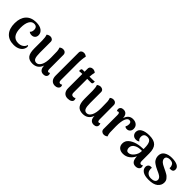

<svg xmlns="http://www.w3.org/2000/svg" viewBox="258 -1978 3238 3238"><g transform="rotate(45 1876.5 -359.0)"><path d="M284 14Q166 14 102 -56.5Q38 -127 38 -257Q38 -384 103 -455.5Q168 -527 288 -527Q375 -527 421.5 -491Q468 -455 468 -400Q468 -361 444.5 -338Q421 -315 384 -315Q342 -315 321 -337Q351 -358 351 -410Q351 -485 278 -485Q225 -485 194 -430Q163 -375 163 -275Q163 -61 318 -61Q371 -61 408.5 -86.5Q446 -112 457 -156Q482 -145 469 -98Q454 -45 404.5 -15.5Q355 14 284 14Z M1052 -88Q1064 -69 1064 -50Q1064 -22 1044.5 -5Q1025 12 990 12Q945 12 920.5 -17.5Q896 -47 896 -105Q854 14 731 14Q649 14 611.5 -33Q574 -80 574 -190V-379Q574 -454 556 -502Q589 -527 624 -527Q653 -527 672 -510.5Q691 -494 691 -466V-208Q691 -120 708 -81Q725 -42 770 -42Q819 -42 851 -102Q883 -162 883 -277Q883 -392 880 -429.5Q877 -467 864 -502Q892 -527 931 -527Q960 -527 979 -509Q998 -491 998 -460L999 -127Q999 -75 1026 -75Q1044 -75 1052 -88Z M1265 10Q1211 10 1181.5 -25Q1152 -60 1152 -121V-670Q1152 -699 1171 -715.5Q1190 -732 1219 -732Q1257 -732 1286 -706Q1268 -641 1268 -511V-131Q1268 -78 1304 -78Q1328 -78 1336 -93Q1349 -77 1349 -55Q1349 -27 1324 -8.5Q1299 10 1265 10Z M1582 -513Q1671 -513 1691 -517L1690 -488Q1688 -459 1660 -459H1568V-426V-131Q1568 -77 1614 -77Q1647 -77 1656 -93Q1669 -74 1669 -54Q1669 -25 1641.5 -7.5Q1614 10 1568 10Q1512 10 1481.5 -25Q1451 -60 1451 -121V-459H1436Q1402 -459 1376 -455L1377 -484Q1378 -513 1409 -513H1451V-586Q1451 -614 1470 -630.5Q1489 -647 1519 -647Q1556 -647 1585 -621Q1572 -571 1569 -513Z M2252 -88Q2264 -69 2264 -50Q2264 -22 2244.5 -5Q2225 12 2190 12Q2145 12 2120.5 -17.5Q2096 -47 2096 -105Q2054 14 1931 14Q1849 14 1811.5 -33Q1774 -80 1774 -190V-379Q1774 -454 1756 -502Q1789 -527 1824 -527Q1853 -527 1872 -510.5Q1891 -494 1891 -466V-208Q1891 -120 1908 -81Q1925 -42 1970 -42Q2019 -42 2051 -102Q2083 -162 2083 -277Q2083 -392 2080 -429.5Q2077 -467 2064 -502Q2092 -527 2131 -527Q2160 -527 2179 -509Q2198 -491 2198 -460L2199 -127Q2199 -75 2226 -75Q2244 -75 2252 -88Z M2595 -527Q2650 -527 2684.5 -497.5Q2719 -468 2719 -416Q2719 -380 2697.5 -356Q2676 -332 2644 -331Q2607 -329 2591 -349Q2609 -379 2609 -416Q2609 -471 2562 -471Q2523 -471 2499.5 -412Q2476 -353 2476 -237Q2476 -125 2479 -87.5Q2482 -50 2496 -15Q2465 10 2428 10Q2400 10 2380 -8Q2360 -26 2360 -57V-387Q2360 -439 2334 -439Q2315 -439 2307 -426Q2295 -446 2295 -465Q2295 -493 2314.5 -510Q2334 -527 2369 -527Q2457 -527 2463 -417Q2497 -527 2595 -527Z M3260 -93Q3272 -77 3272 -55Q3272 -27 3248 -8.5Q3224 10 3186 10Q3138 10 3112.5 -22.5Q3087 -55 3084 -129Q3055 -65 3003.5 -27.5Q2952 10 2885 10Q2827 10 2791.5 -21Q2756 -52 2756 -107Q2756 -170 2804.5 -211.5Q2853 -253 2928 -274Q2996 -293 3077 -293V-318Q3077 -404 3054.5 -445Q3032 -486 2978 -486Q2943 -486 2920.5 -467.5Q2898 -449 2898 -409Q2898 -356 2936 -336Q2915 -314 2872 -314Q2830 -314 2804.5 -340Q2779 -366 2779 -405Q2779 -464 2834.5 -495.5Q2890 -527 2986 -527Q3096 -527 3146.5 -476Q3197 -425 3197 -311V-131Q3197 -78 3231 -78Q3250 -78 3260 -93ZM2945 -67Q2993 -70 3036.5 -125.5Q3080 -181 3080 -253Q3000 -255 2953 -232Q2884 -200 2884 -135Q2884 -104 2899 -84Q2914 -64 2945 -67Z M3501 14Q3407 14 3359 -18.5Q3311 -51 3311 -104Q3311 -135 3332.5 -156Q3354 -177 3400 -169Q3394 -144 3400 -119Q3405 -81 3434.5 -56Q3464 -31 3516 -31Q3561 -31 3588.5 -48Q3616 -65 3616 -98Q3616 -107 3614 -115Q3612 -123 3607 -130.5Q3602 -138 3598 -144Q3594 -150 3584.5 -156.5Q3575 -163 3569.5 -167Q3564 -171 3551.5 -177.5Q3539 -184 3533 -187Q3527 -190 3512 -196.5Q3497 -203 3491 -206Q3457 -222 3443 -229.5Q3429 -237 3402 -255Q3375 -273 3362.5 -289Q3350 -305 3339.5 -330.5Q3329 -356 3329 -387Q3329 -458 3383.5 -493Q3438 -528 3522 -528Q3605 -528 3654 -503Q3703 -478 3703 -430Q3703 -376 3647 -373Q3632 -372 3614 -375Q3618 -407 3608 -428Q3593 -485 3518 -485Q3482 -485 3458 -470.5Q3434 -456 3434 -426Q3434 -378 3497 -341Q3512 -333 3558 -310Q3589 -296 3599 -290.5Q3609 -285 3635 -271Q3661 -257 3672 -246Q3683 -235 3698 -218.5Q3713 -202 3719 -183Q3725 -164 3725 -142Q3725 -77 3671 -31.5Q3617 14 3501 14Z"/></g></svg>

Font: Arima Koshi Semi Bold
Style: Regular
Weight: 600
Designer: Joana Correia and Natanael Gama
Foundry: NDISCOVER
Version: Version 1.019;PS 001.019;hotconv 1.0.88;makeotf.lib2.5.64775